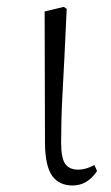

<svg xmlns="http://www.w3.org/2000/svg" viewBox="-20 -536 330 569"><path d="M195.3 13.7Q155.3 13.7 134.8 -14.6Q114.3 -43 113.3 -109.4L112.3 -502L168.9 -515.6L177.7 -509.8Q174.8 -443.4 170.9 -366.2Q167 -289.1 165 -254.4Q163.1 -219.7 162.1 -181.6Q161.1 -143.6 161.1 -114.3Q161.1 -67.4 173.3 -50.3Q185.5 -33.2 211.9 -33.2Q234.4 -33.2 259.8 -46.9L267.6 -29.3Q239.3 13.7 195.3 13.7Z"/></svg>

Font: GenYoMin TW TTF ExtraLight
Style: Regular
Weight: 250
Version: Version 1.300